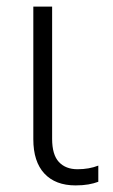

<svg xmlns="http://www.w3.org/2000/svg" viewBox="-20 -552 343 582"><path d="M209 10Q148 10 114.5 -26Q81 -62 81 -130V-532H138V-131Q138 -83 158.5 -61Q179 -39 215 -39Q250 -39 278 -50V-1Q265 4 248 7Q231 10 209 10Z"/></svg>

Font: Noto Sans Light
Style: Regular
Weight: 300
Designer: Monotype Design Team
Foundry: Monotype Imaging Inc.
Version: Version 2.007